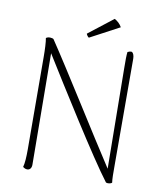

<svg xmlns="http://www.w3.org/2000/svg" viewBox="-93 -925 856 1009"><g transform="rotate(10 335.5 -420.5)"><path d="M476 -812C467 -829 452 -842 437 -850L306 -748C307 -743 314 -732 320 -729ZM121 9C135 9 144 -2 144 -20L139 -614C239 -453 453 -110 541 5C549 9 567 7 573 0C570 -19 570 -51 570 -93L569 -660C569 -677 564 -690 556 -695C546 -696 539 -693 533 -690C531 -675 530 -644 531 -602L537 -68C432 -228 236 -545 138 -690C133 -694 110 -698 98 -688C102 -669 104 -628 104 -586L106 -94C106 -54 104 -20 98 0C104 4 111 9 121 9Z"/></g></svg>

Font: Arima Koshi ExtraLight
Style: Regular
Weight: 275
Designer: Joana Correia and Natanael Gama
Foundry: NDISCOVER
Version: Version 1.019;PS 001.019;hotconv 1.0.88;makeotf.lib2.5.64775